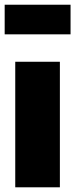

<svg xmlns="http://www.w3.org/2000/svg" viewBox="-38 -797 320 817"><path d="M262.2 -650.9H-18.1V-776.9H262.2ZM216.8 -534.2V0H26.9V-534.2Z"/></svg>

Font: Fira Sans Compressed Heavy
Style: Regular
Weight: 900
Width: 1
Designer: Carrois Corporate & Edenspiekermann AG
Foundry: Carrois Corporate GbR & Edenspiekermann AG
Version: Version 4.203;PS 004.203;hotconv 1.0.88;makeotf.lib2.5.64775